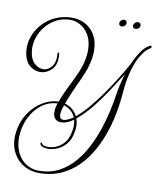

<svg xmlns="http://www.w3.org/2000/svg" viewBox="-112 -812 1056 1275"><g transform="rotate(10 415.5 -174.5)"><path d="M238 376Q184 376 139 351Q94 326 67 279.5Q40 233 40 171Q40 154 42.5 134.5Q45 115 50 96Q64 39 99 -8Q134 -55 182.5 -83.5Q231 -112 286 -114Q298 -148 319 -192.5Q340 -237 369 -296Q396 -351 407.5 -397.5Q419 -444 419 -482Q419 -542 396.5 -582Q374 -622 340 -642Q306 -662 270 -662Q208 -662 158 -629.5Q108 -597 79.5 -545Q51 -493 51 -436Q51 -423 53 -410Q55 -397 58 -384Q69 -347 94 -327.5Q119 -308 146 -308Q178 -308 203 -337.5Q228 -367 223 -428Q223 -430 225 -432.5Q227 -435 229 -435Q234 -435 235 -422Q236 -417 236 -412Q236 -407 236 -402Q236 -346 203 -316Q170 -286 129 -286Q95 -286 64.5 -308Q34 -330 22 -375Q15 -400 15 -430Q15 -477 34.5 -521.5Q54 -566 89.5 -601.5Q125 -637 173 -657.5Q221 -678 278 -678Q330 -678 370.5 -655Q411 -632 435 -589Q459 -546 459 -484Q459 -446 448 -400.5Q437 -355 414 -304Q386 -243 364.5 -194Q343 -145 330 -108Q357 -101 379.5 -83Q402 -65 415 -38Q455 -70 497 -120Q539 -170 579.5 -228Q620 -286 655 -342.5Q690 -399 715 -445Q736 -494 763 -533Q790 -572 822 -585Q824 -586 826 -586Q831 -586 831 -580Q831 -570 819 -565Q816 -564 800 -549.5Q784 -535 762.5 -500Q741 -465 722 -401.5Q703 -338 695 -238Q688 -147 667 -58.5Q646 30 609.5 108.5Q573 187 520.5 247Q468 307 397.5 341.5Q327 376 238 376ZM325 19Q300 19 285 3.5Q270 -12 270 -43Q270 -70 281 -101Q226 -98 184 -69Q142 -40 114.5 4.5Q87 49 76 99Q72 117 70 134Q68 151 68 167Q68 223 89 267Q110 311 148 336Q186 361 236 361Q311 361 369 330.5Q427 300 471 249.5Q515 199 547 136Q579 73 600.5 7Q622 -59 635 -119Q648 -179 654 -224Q658 -251 666.5 -289.5Q675 -328 688 -370Q650 -310 609 -247.5Q568 -185 522.5 -128Q477 -71 426 -28Q423 -26 421 -24Q430 1 430 30Q430 45 427 62Q419 117 392 148.5Q365 180 332 193.5Q299 207 271 207Q250 207 235.5 201.5Q221 196 217 187Q215 181 215 180Q215 174 219 174Q224 174 227 181Q234 195 270 195Q294 195 323.5 183Q353 171 377.5 141.5Q402 112 410 59Q413 42 413 27Q413 5 408 -13Q363 19 325 19ZM311 -32Q311 0 338 0Q350 0 367 -7.5Q384 -15 403 -28Q391 -55 370.5 -72Q350 -89 326 -96Q321 -84 318 -73Q311 -49 311 -32ZM705 -678Q685 -678 685 -696Q685 -707 694 -716Q703 -725 715 -725Q723 -725 728.5 -720Q734 -715 734 -707Q734 -694 724.5 -686Q715 -678 705 -678ZM611 -678Q592 -678 592 -698Q592 -708 601.5 -716.5Q611 -725 621 -725Q630 -725 635 -719.5Q640 -714 640 -706Q640 -694 631 -686Q622 -678 611 -678Z"/></g></svg>

Font: Gwendolyn
Style: Regular
Weight: 400
Designer: Robert E. Leuschke
Foundry: Robert E. Leuschke
Version: Version 1.010; ttfautohint (v1.8.3)